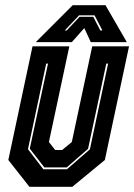

<svg xmlns="http://www.w3.org/2000/svg" viewBox="-20 -718 516 738"><path d="M93 0 12 -103 105 -540H246.5L168 -172L192 -141.5H219L256 -172L334.5 -540H476L383 -103L258 0ZM146.5 -67.5H237.5L325.5 -144L395.5 -473.5H388.5L318.5 -146L236.5 -74.5H150.5L94.5 -146.5L164.5 -473.5H157.5L87.5 -144.5ZM259.5 -698H385.5L467.5 -556H329L304 -610L256 -556H117.5ZM284 -659 229 -601H236.5L286 -653.5H338.5L365.5 -601H373.5L343.5 -659Z"/></svg>

Font: Tourney Condensed ExtraBold
Style: Italic
Weight: 800
Width: 3
Italic angle: -12°
Designer: Tyler Finck
Foundry: Etcetera Type Co
Version: Version 1.010; ttfautohint (v1.8.3)